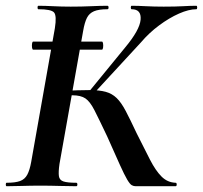

<svg xmlns="http://www.w3.org/2000/svg" viewBox="-34 -645 703 665"><path d="M81 -473Q78 -473 77 -480Q76 -487 77 -494Q78 -501 81 -501H319Q322 -501 323 -494Q324 -487 323 -480Q322 -473 319 -473ZM436 0Q429 0 422.5 -3.5Q416 -7 406.5 -23Q397 -39 381 -74.5Q365 -110 337 -173Q309 -232 293.5 -262.5Q278 -293 262 -304Q246 -315 216 -315Q208 -315 199 -314Q190 -313 179 -312V-330Q241 -333 276 -333Q310 -333 332 -327Q354 -321 370 -305.5Q386 -290 401.5 -260.5Q417 -231 439 -184Q466 -130 485.5 -92Q505 -54 525.5 -33.5Q546 -13 574 -12Q578 -12 578 -6Q578 0 574 0ZM-11 0Q-14 0 -14 -6Q-14 -12 -11 -12Q19 -12 35.5 -18Q52 -24 60.5 -40Q69 -56 74 -84L156 -547Q163 -591 153 -602Q143 -613 99 -613Q96 -613 96 -619Q96 -625 99 -625Q122 -625 150.5 -623.5Q179 -622 211 -622Q249 -622 281.5 -623.5Q314 -625 338 -625Q342 -625 342 -619Q342 -613 338 -613Q308 -613 291.5 -606Q275 -599 267 -583Q259 -567 254 -538L172 -77Q168 -49 170 -35Q172 -21 186 -16.5Q200 -12 230 -12Q234 -12 234 -6Q234 0 230 0Q204 0 172.5 -1Q141 -2 105 -2Q72 -2 42 -1Q12 0 -11 0ZM287 -317 273 -326 399 -480Q450 -541 453 -577Q456 -613 422 -613Q419 -613 419 -619Q419 -625 422 -625Q444 -625 471.5 -623.5Q499 -622 533 -622Q575 -622 600 -623.5Q625 -625 646 -625Q649 -625 649 -619Q649 -613 646 -613Q620 -613 586 -598Q552 -583 517 -557Q482 -531 454 -498Z"/></svg>

Font: Cormorant
Style: Bold Italic
Weight: 700
Italic angle: -10°
Designer: Christian Thalmann (Catharsis Fonts)
Foundry: Catharsis Fonts
Version: Version 4.000